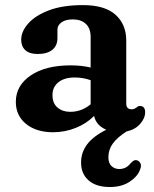

<svg xmlns="http://www.w3.org/2000/svg" viewBox="-20 -505 604 752"><path d="M42 -106Q42 -170 100.2 -209.5Q158.5 -249 256.5 -249Q299.5 -249 335 -240.5V-361Q335 -393.5 316.5 -411.2Q298 -429 265.5 -429Q237 -429 221 -417.5Q205 -406 205 -389V-356Q205 -326 184.8 -309.8Q164.5 -293.5 127.5 -293.5Q95.5 -293.5 79.2 -308.5Q63 -323.5 63 -349Q63 -382 90.8 -413.2Q118.5 -444.5 172.2 -464.8Q226 -485 305 -485Q390.5 -485 432.5 -447.2Q474.5 -409.5 474.5 -346V-99.5Q474.5 -77 495.5 -77Q502 -77 506.2 -79Q510.5 -81 514 -83.5Q517 -86 520 -88Q523 -90 527.5 -90Q548.5 -90 548.5 -65.5Q548.5 -42 529 -19.8Q509.5 2.5 475.5 10Q439.5 33 422 57Q404.5 81 404.5 111Q404.5 134 416.8 145.5Q429 157 447 157Q474.5 157 491.5 134.5Q498 127.5 503.8 124.2Q509.5 121 517 123Q524.5 125 529.8 134.2Q535 143.5 528.5 159.5Q519 186 487.8 206.8Q456.5 227.5 410.5 227.5Q356.5 227.5 327 201.5Q297.5 175.5 297.5 132Q297.5 92 321.2 60.5Q345 29 396 3Q356.5 -14 348.5 -51Q318.5 -20.5 276 -3.8Q233.5 13 188 13Q122.5 13 82.2 -19.5Q42 -52 42 -106ZM185.5 -132.5Q185.5 -100.5 205.2 -83.8Q225 -67 255 -67Q299.5 -67 335 -96.5V-191Q320.5 -196 305 -198.8Q289.5 -201.5 272 -201.5Q232.5 -201.5 209 -183Q185.5 -164.5 185.5 -132.5Z"/></svg>

Font: Fraunces 9pt SuperSoft SemiBold
Style: Regular
Weight: 600
Version: Version 1.000;[0bf87f6ff]